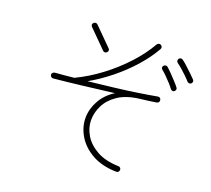

<svg xmlns="http://www.w3.org/2000/svg" viewBox="-134 -947 1269 1156"><g transform="rotate(20 500.0 -369.0)"><path d="M717 37Q626 35 562.5 -0.5Q499 -36 466 -91Q433 -146 433 -205Q433 -262 462.5 -315.5Q492 -369 549 -405Q454 -393 353 -381Q252 -369 169 -361Q162 -360 156 -365Q150 -370 149 -377Q148 -385 153.5 -390.5Q159 -396 166 -397Q195 -399 225.5 -402Q256 -405 287 -408Q369 -447 445 -504.5Q521 -562 583 -629.5Q645 -697 684 -766Q688 -772 695 -774.5Q702 -777 709 -773Q716 -769 718 -762Q720 -755 716 -748Q681 -686 627 -625Q573 -564 507 -510.5Q441 -457 369 -416Q451 -425 531 -434.5Q611 -444 680 -454.5Q749 -465 798 -474Q806 -476 812 -471.5Q818 -467 819 -460Q821 -453 817 -446.5Q813 -440 805 -438Q783 -435 756.5 -431Q730 -427 701 -424Q617 -414 566 -379.5Q515 -345 492 -298.5Q469 -252 469 -204Q469 -155 497 -108.5Q525 -62 580.5 -31.5Q636 -1 718 1Q726 1 731 6Q736 11 736 19Q734 37 717 37ZM395 -620 283 -732Q277 -737 277 -745Q277 -753 283 -758Q288 -763 295.5 -763Q303 -763 308 -758L420 -646Q426 -641 426 -633.5Q426 -626 420 -621Q415 -615 407.5 -615Q400 -615 395 -620ZM960 -617Q955 -613 948 -613.5Q941 -614 936 -619Q927 -630 909.5 -647Q892 -664 873 -680.5Q854 -697 842 -705Q836 -710 835 -717Q834 -724 838 -730Q849 -743 863 -734Q876 -725 895.5 -707Q915 -689 934 -671Q953 -653 963 -642Q968 -637 967 -629.5Q966 -622 960 -617ZM881 -539Q876 -535 869 -536Q862 -537 857 -543Q849 -555 832.5 -573Q816 -591 798.5 -608.5Q781 -626 769 -635Q756 -646 767 -660Q772 -665 779.5 -666Q787 -667 792 -662Q804 -652 822 -633.5Q840 -615 858 -595.5Q876 -576 885 -564Q890 -558 888.5 -551Q887 -544 881 -539Z"/></g></svg>

Font: Zen Maru Gothic Light
Style: Regular
Weight: 300
Designer: Yoshimichi Ohira
Foundry: Positype
Version: Version 1.001